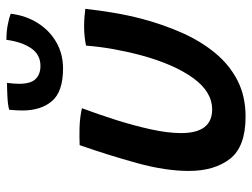

<svg xmlns="http://www.w3.org/2000/svg" viewBox="-118 -680 824 629"><g transform="rotate(-90 294.5 -366.0)"><path d="M459 -496.5Q468.5 -499 486.5 -501Q504.5 -503 521.5 -503Q535.5 -503 552.5 -501.8Q569.5 -500.5 579.5 -499Q574.5 -453 566.5 -405.5Q558.5 -358 546.5 -312.5Q528 -243 500.8 -181.8Q473.5 -120.5 435 -73.8Q396.5 -27 345 -0.5Q293.5 26 226 26Q128 26 88.2 -25Q48.5 -76 48.5 -160Q48.5 -236 74.2 -329.5Q100 -423 133 -517.5Q143.5 -518 159.5 -518.2Q175.5 -518.5 189 -518Q207 -517.5 225 -515.2Q243 -513 254 -510Q233.5 -455.5 215 -396.8Q196.5 -338 184.5 -283Q172.5 -228 172.5 -185Q172.5 -83.5 250 -83.5Q308 -83.5 353 -146Q398 -208.5 427 -315Q439 -359.5 447.2 -405Q455.5 -450.5 459 -496.5ZM563.5 -743.5Q557.5 -693.5 533 -654.8Q508.5 -616 470.2 -594Q432 -572 384 -572Q308.5 -572 277.5 -608Q246.5 -644 246.5 -705.5Q246.5 -715.5 247.2 -726.5Q248 -737.5 249 -748.5Q266 -753 292.2 -754.2Q318.5 -755.5 337 -755.5Q335.5 -745 334.8 -734.8Q334 -724.5 334 -715.5Q334 -678 349.5 -662Q365 -646 392.5 -646Q430 -646 450.8 -677Q471.5 -708 478 -757.5Q505 -757.5 528 -753Q551 -748.5 563.5 -743.5Z"/></g></svg>

Font: Grandstander Medium
Style: Italic
Weight: 500
Italic angle: -15°
Designer: Tyler Finck
Foundry: Etcetera Type Co
Version: Version 1.200; ttfautohint (v1.8.3)